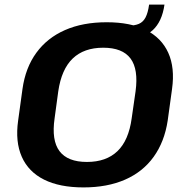

<svg xmlns="http://www.w3.org/2000/svg" viewBox="-20 -807 806 837"><path d="M344 10Q240 10 172 -24Q104 -58 75 -123.5Q46 -189 59 -281L78 -419Q91 -512 138.5 -577Q186 -642 263.5 -676Q341 -710 445 -710Q549 -710 616.5 -676Q684 -642 713.5 -577Q743 -512 730 -419L711 -281Q697 -189 650 -123.5Q603 -58 525.5 -24Q448 10 344 10ZM359 -101Q443 -101 492 -148Q541 -195 554 -291L571 -409Q584 -505 549 -552Q514 -599 430 -599Q346 -599 297 -552Q248 -505 234 -409L218 -291Q204 -195 239.5 -148Q275 -101 359 -101ZM538 -695Q567 -695 585.5 -703Q604 -711 614.5 -731Q625 -751 630 -787H697Q676 -637 530 -637Z"/></svg>

Font: Pathway Extreme 28pt
Style: Bold Italic
Weight: 700
Italic angle: -8°
Designer: Eduardo Rodriguez Tunni
Foundry: Eduardo Rodriguez Tunni
Version: Version 1.001;gftools[0.9.26]